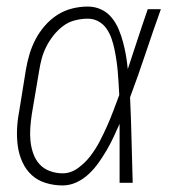

<svg xmlns="http://www.w3.org/2000/svg" viewBox="-20 -558 540 586"><path d="M171 8Q145 8 120 0.5Q95 -7 77 -23.5Q59 -40 48.5 -63Q38 -86 34.5 -111Q31 -136 32 -162.5Q33 -189 38 -215L59 -345Q63 -369 70 -392.5Q77 -416 88.5 -438Q100 -460 117 -479.5Q134 -499 155 -512.5Q176 -526 200 -532Q224 -538 248 -538Q270 -538 289 -529Q308 -520 321 -504Q334 -488 342 -469Q350 -450 355.5 -429.5Q361 -409 364.5 -388.5Q368 -368 370 -347Q385 -392 400 -438Q415 -484 431 -530H471Q447 -463 424.5 -395.5Q402 -328 377 -261Q380 -196 381.5 -130.5Q383 -65 385 0H345Q345 -45 345 -90Q345 -135 345 -180Q336 -160 326.5 -139.5Q317 -119 305.5 -99.5Q294 -80 281 -61.5Q268 -43 251 -27Q234 -11 213.5 -1.5Q193 8 171 8ZM171 -29Q196 -29 218 -45Q240 -61 256 -82Q272 -103 284 -126Q296 -149 306.5 -172.5Q317 -196 326 -220Q335 -244 344 -268Q343 -286 342 -303.5Q341 -321 339.5 -338.5Q338 -356 335.5 -373Q333 -390 329.5 -407Q326 -424 320.5 -440Q315 -456 305.5 -470Q296 -484 281 -492.5Q266 -501 248 -501Q229 -501 209 -496Q189 -491 172.5 -478.5Q156 -466 143 -449.5Q130 -433 121 -415Q112 -397 107 -378Q102 -359 99 -339L77 -209Q74 -189 72.5 -168.5Q71 -148 73 -128Q75 -108 81.5 -89.5Q88 -71 100.5 -57Q113 -43 132 -36Q151 -29 171 -29Z"/></svg>

Font: Iosevka Curly Slab XLtObl
Style: Regular
Weight: 200
Italic angle: -9°
Monospace: yes
Designer: Belleve Invis
Foundry: Belleve Invis
Version: Version 11.1.0; ttfautohint (v1.8.3)